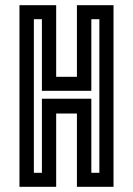

<svg xmlns="http://www.w3.org/2000/svg" viewBox="-20 -720 512 740"><path d="M55 0V-700H196.5V-424H276.5V-700H417.5V0H276.5V-282.5H196.5V0ZM110.5 -54H141.5V-339.5H332V-54H363V-646H332V-370H141.5V-646H110.5Z"/></svg>

Font: Tourney Condensed SemiBold
Style: Regular
Weight: 600
Width: 3
Designer: Tyler Finck
Foundry: Etcetera Type Co
Version: Version 1.010; ttfautohint (v1.8.3)